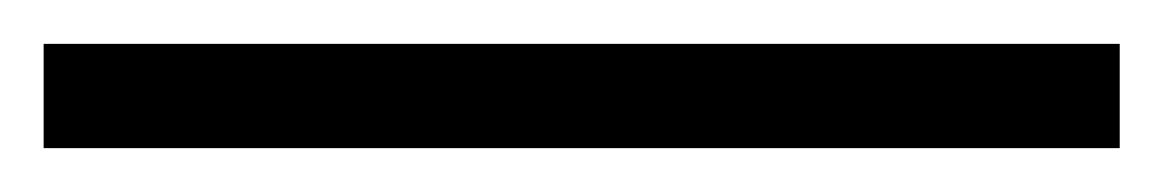

<svg xmlns="http://www.w3.org/2000/svg" viewBox="-20 123 533 88"><path d="M0 143.1H493.2V190.9H0Z"/></svg>

Font: Unna-Bold
Style: Bold
Weight: 700
Designer: Jorge de Buen U.
Foundry: Omnibus-Type
Version: Version 2.006;PS 002.006;hotconv 1.0.70;makeotf.lib2.5.58329